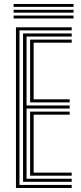

<svg xmlns="http://www.w3.org/2000/svg" viewBox="-20 -936 405 956"><path d="M59.5 0V-800H337V-784.8H77V-15.2H337V0ZM130 -61.2V-380.2H327V-365H147.5V-76.5H337V-61.2ZM94.8 -30.8V-769.5H337V-754H112.2V-410.8H327V-395.5H112.2V-46H337V-30.8ZM130 -426.2V-738.8H337V-723.5H147.5V-441.5H327V-426.2ZM47.8 -901.8V-916.2H346.2V-901.8ZM47.8 -844V-858.5H346.2V-844ZM47.8 -873V-887.2H346.2V-873Z"/></svg>

Font: Big Shoulders Inline Text Thin Medium
Style: Regular
Weight: 500
Version: Version 2.002